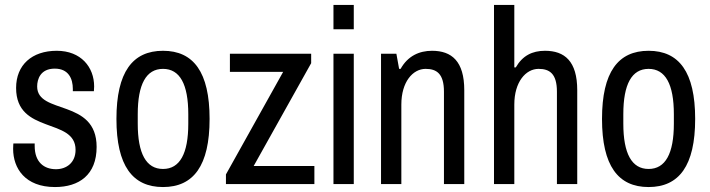

<svg xmlns="http://www.w3.org/2000/svg" viewBox="-20 -743 2866 775"><path d="M209 -538C109 -538 45 -481 45 -388C45 -199 285 -270 285 -138C285 -87 249 -60 206 -60C158 -60 120 -88 120 -154V-164H34C34 -162 33 -156 33 -142C33 -64 81 12 202 12C299 12 370 -37 370 -150C370 -346 130 -279 130 -394C130 -423 143 -466 201 -466C257 -466 274 -425 274 -384V-375H359C359 -377 360 -387 360 -394C360 -472 307 -538 209 -538Z M638 -538C515 -538 450 -452 450 -263C450 -74 515 12 638 12C761 12 826 -74 826 -263C826 -452 761 -538 638 -538ZM638 -465C706 -465 740 -403 740 -282V-244C740 -123 706 -61 638 -61C570 -61 536 -123 536 -244V-282C536 -403 570 -465 638 -465Z M1236 -488V-526H908V-453H1123L892 -39V0H1249V-73H1004Z M1408 -625V-723H1326V-625ZM1408 0V-526H1326V0Z M1724 -538C1672 -538 1626 -517 1597 -465H1591L1580 -526H1518V0H1600V-321C1600 -412 1646 -465 1698 -465C1742 -465 1772 -446 1772 -373V0H1854V-379C1854 -496 1803 -538 1724 -538Z M2056 -471V-723H1974V0H2056V-321C2056 -412 2102 -465 2154 -465C2198 -465 2228 -446 2228 -373V0H2310V-379C2310 -496 2259 -538 2180 -538C2128 -538 2089 -518 2062 -471Z M2598 -538C2475 -538 2410 -452 2410 -263C2410 -74 2475 12 2598 12C2721 12 2786 -74 2786 -263C2786 -452 2721 -538 2598 -538ZM2598 -465C2666 -465 2700 -403 2700 -282V-244C2700 -123 2666 -61 2598 -61C2530 -61 2496 -123 2496 -244V-282C2496 -403 2530 -465 2598 -465Z"/></svg>

Font: Archivo Narrow
Style: Regular
Weight: 400
Designer: Hector Gatti
Foundry: Omnibus-Type
Version: Version 1.003;PS 001.003;hotconv 1.0.70;makeotf.lib2.5.58329